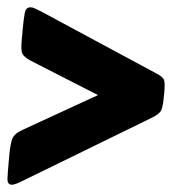

<svg xmlns="http://www.w3.org/2000/svg" viewBox="-24 -508 492 527"><path d="M9 -1Q-4 -1 -3.5 -17Q-3 -33 0 -65L1 -77Q4 -113 10 -127.5Q16 -142 39 -152L245 -247L59 -342Q39 -353 36 -364.5Q33 -376 37 -413L38 -425Q41 -457 44 -472.5Q47 -488 60 -488Q65 -488 71.5 -485Q78 -482 88 -477L404 -307Q424 -297 426.5 -287.5Q429 -278 427 -255L425 -236Q423 -216 418.5 -205.5Q414 -195 391 -184L39 -12Q17 -1 9 -1Z"/></svg>

Font: Asap Condensed Condensed Black
Style: Italic
Weight: 900
Width: 3
Italic angle: -6°
Designer: Pablo Cosgaya
Foundry: Omnibus-Type
Version: Version 3.001; ttfautohint (v1.8.4.7-5d5b)